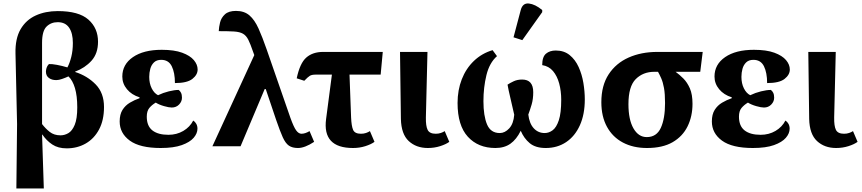

<svg xmlns="http://www.w3.org/2000/svg" viewBox="-20 -831 4898 1091"><path d="M73 240 77 -126 68 -527Q66 -612 97 -665Q128 -718 183 -743Q238 -768 308 -768Q428 -768 482.5 -719.5Q537 -671 537 -594Q537 -527 500 -486Q463 -445 407 -424V-422Q476 -400 523.5 -351.5Q571 -303 571 -223Q571 -148 543 -95.5Q515 -43 467 -15.5Q419 12 359 12Q310 12 277 -10Q244 -32 221 -66H219L229 240ZM324 -62Q347 -62 368.5 -74.5Q390 -87 404.5 -121.5Q419 -156 419 -221Q419 -286 406 -330Q393 -374 369 -397Q352 -389 333 -382.5Q314 -376 302 -376Q276 -375 258.5 -387.5Q241 -400 241 -424Q241 -433 244.5 -445Q248 -457 258 -467Q274 -468 303.5 -462.5Q333 -457 363 -448Q376 -472 385 -507.5Q394 -543 394 -587Q394 -643 372.5 -674Q351 -705 308 -705Q270 -705 244.5 -680Q219 -655 219 -587V-126Q238 -101 262.5 -81.5Q287 -62 324 -62Z M893 10Q775 10 717.5 -32Q660 -74 660 -141Q660 -181 676 -206.5Q692 -232 718 -247.5Q744 -263 773 -273V-278Q728 -292 701.5 -324Q675 -356 675 -396Q675 -465 735.5 -506.5Q796 -548 899 -548Q970 -548 1015 -531.5Q1060 -515 1081.5 -489.5Q1103 -464 1103 -436Q1103 -406 1073 -382.5Q1043 -359 974 -359Q974 -418 956 -454.5Q938 -491 896 -491Q870 -491 855 -476.5Q840 -462 834 -440Q828 -418 828 -394Q828 -357 842 -329Q856 -301 878 -290Q907 -304 939.5 -312Q972 -320 995 -320Q1003 -315 1008.5 -304Q1014 -293 1014 -276Q1014 -254 997.5 -237Q981 -220 956 -220Q940 -220 912 -228Q884 -236 865 -248Q843 -235 828.5 -217.5Q814 -200 814 -168Q814 -115 846 -90Q878 -65 937 -65Q984 -65 1021.5 -87Q1059 -109 1078 -146Q1089 -139 1095.5 -127Q1102 -115 1102 -100Q1102 -73 1080.5 -48Q1059 -23 1013 -6.5Q967 10 893 10Z M1187 0 1425 -518 1418 -537Q1403 -581 1391 -605Q1379 -629 1360.5 -639.5Q1342 -650 1310 -652Q1278 -654 1223 -654Q1224 -677 1230.5 -703.5Q1237 -730 1258 -749.5Q1279 -769 1321 -769Q1368 -769 1397.5 -743.5Q1427 -718 1449 -669Q1471 -620 1495 -551L1630 -162Q1649 -109 1663 -90Q1677 -71 1693 -71Q1714 -71 1739 -86L1765 -25Q1712 10 1673 10Q1641 10 1621.5 -3.5Q1602 -17 1586.5 -51.5Q1571 -86 1549 -150L1490 -325H1484L1347 0Z M1986 10Q1811 10 1833 -155L1866 -407H1774Q1752 -407 1741 -400.5Q1730 -394 1709 -372L1666 -386Q1684 -472 1720.5 -504Q1757 -536 1816 -536H2155L2143 -407H1966L1975 -164Q1977 -115 1986.5 -93Q1996 -71 2031 -71Q2047 -71 2060 -75.5Q2073 -80 2082 -86L2108 -25Q2089 -11 2056 -0.5Q2023 10 1986 10Z M2411 10Q2345 10 2302.5 -29.5Q2260 -69 2258 -155L2253 -536H2409L2400 -164Q2399 -115 2410 -93Q2421 -71 2456 -71Q2472 -71 2485 -75.5Q2498 -80 2507 -86L2533 -25Q2514 -11 2481 -0.5Q2448 10 2411 10Z M2795 10Q2697 10 2638.5 -54Q2580 -118 2580 -246Q2580 -319 2604 -380.5Q2628 -442 2673 -485Q2718 -528 2779 -546L2804 -512Q2761 -474 2744 -404Q2727 -334 2727 -256Q2727 -173 2747.5 -124Q2768 -75 2820 -75Q2849 -75 2873.5 -101.5Q2898 -128 2902 -179Q2890 -233 2879.5 -277Q2869 -321 2864 -350Q2879 -360 2899.5 -369.5Q2920 -379 2947 -379Q3010 -379 3010 -307Q3010 -268 3001 -237.5Q2992 -207 2982 -180Q2988 -129 3013 -102Q3038 -75 3075 -75Q3099 -75 3120.5 -91Q3142 -107 3155.5 -148Q3169 -189 3169 -264Q3169 -314 3157.5 -356.5Q3146 -399 3122.5 -427Q3099 -455 3061 -461Q3061 -508 3082.5 -526Q3104 -544 3138 -544Q3185 -544 3217 -518Q3249 -492 3268 -450Q3287 -408 3295 -359.5Q3303 -311 3303 -266Q3303 -181 3275 -119Q3247 -57 3197 -23.5Q3147 10 3081 10Q3023 10 2990 -17.5Q2957 -45 2939 -88Q2915 -39 2880.5 -14.5Q2846 10 2795 10ZM2948 -603 2898 -619 2939 -774Q2950 -815 2985.5 -811Q3021 -807 3061 -774V-762Z M3656 10Q3578 10 3519.5 -21Q3461 -52 3429 -110.5Q3397 -169 3397 -250Q3397 -345 3438.5 -408.5Q3480 -472 3552 -504Q3624 -536 3715 -536H3973L3959 -423H3819Q3841 -407 3863 -385Q3885 -363 3900 -329Q3915 -295 3915 -241Q3915 -170 3887 -113Q3859 -56 3802 -23Q3745 10 3656 10ZM3655 -52Q3711 -52 3735 -104.5Q3759 -157 3759 -245Q3759 -298 3753 -331Q3747 -364 3737.5 -385.5Q3728 -407 3719 -423H3698Q3634 -423 3592.5 -381.5Q3551 -340 3551 -239Q3551 -151 3579.5 -101.5Q3608 -52 3655 -52Z M4258 10Q4140 10 4082.5 -32Q4025 -74 4025 -141Q4025 -181 4041 -206.5Q4057 -232 4083 -247.5Q4109 -263 4138 -273V-278Q4093 -292 4066.5 -324Q4040 -356 4040 -396Q4040 -465 4100.5 -506.5Q4161 -548 4264 -548Q4335 -548 4380 -531.5Q4425 -515 4446.5 -489.5Q4468 -464 4468 -436Q4468 -406 4438 -382.5Q4408 -359 4339 -359Q4339 -418 4321 -454.5Q4303 -491 4261 -491Q4235 -491 4220 -476.5Q4205 -462 4199 -440Q4193 -418 4193 -394Q4193 -357 4207 -329Q4221 -301 4243 -290Q4272 -304 4304.5 -312Q4337 -320 4360 -320Q4368 -315 4373.5 -304Q4379 -293 4379 -276Q4379 -254 4362.5 -237Q4346 -220 4321 -220Q4305 -220 4277 -228Q4249 -236 4230 -248Q4208 -235 4193.5 -217.5Q4179 -200 4179 -168Q4179 -115 4211 -90Q4243 -65 4302 -65Q4349 -65 4386.5 -87Q4424 -109 4443 -146Q4454 -139 4460.5 -127Q4467 -115 4467 -100Q4467 -73 4445.5 -48Q4424 -23 4378 -6.5Q4332 10 4258 10Z M4731 10Q4665 10 4622.5 -29.5Q4580 -69 4578 -155L4573 -536H4729L4720 -164Q4719 -115 4730 -93Q4741 -71 4776 -71Q4792 -71 4805 -75.5Q4818 -80 4827 -86L4853 -25Q4834 -11 4801 -0.5Q4768 10 4731 10Z"/></svg>

Font: NotoSerif-Bold
Style: Regular
Weight: 700
Designer: Monotype Design Team
Foundry: Monotype Imaging Inc.
Version: Version 2.007; ttfautohint (v1.8) -l 8 -r 50 -G 200 -x 14 -D